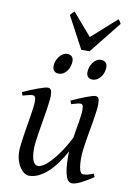

<svg xmlns="http://www.w3.org/2000/svg" viewBox="-97 -938 694 1017"><g transform="rotate(10 249.5 -429.0)"><path d="M476.1 -33.2Q436.5 -6.8 408.9 6.6Q381.3 20 362.8 20Q354.5 20 346.7 14.2Q338.9 8.3 332.5 -7.3Q326.2 -22.9 322.5 -50Q318.8 -77.1 318.8 -119.1Q318.8 -124.5 319.1 -131.1Q319.3 -137.7 319.8 -144.5Q299.8 -107.9 277.8 -77.6Q255.9 -47.4 231.9 -25.6Q208 -3.9 182.6 8.1Q157.2 20 130.9 20Q121.1 20 108.6 12.5Q96.2 4.9 85.2 -10.3Q74.2 -25.4 66.7 -47.9Q59.1 -70.3 59.1 -100.1Q59.1 -114.7 61.8 -137.2Q64.5 -159.7 68.4 -185.5Q72.3 -211.4 77.1 -239.3Q82 -267.1 85.9 -292.5Q89.8 -317.9 92.5 -338.4Q95.2 -358.9 95.2 -371.1Q95.2 -382.3 93.8 -388.9Q92.3 -395.5 89.6 -398.7Q86.9 -401.9 83.3 -402.8Q79.6 -403.8 75.2 -403.8Q70.8 -403.8 62.5 -401.9Q54.2 -399.9 45.9 -397.7Q37.6 -395.5 31.2 -393.8Q24.9 -392.1 24.9 -392.1L19 -410.2Q39.6 -419.4 60.3 -428Q81.1 -436.5 98.6 -442.9Q116.2 -449.2 129.6 -453.1Q143.1 -457 148.9 -457Q163.1 -457 168 -447.8Q172.9 -438.5 172.9 -416Q172.9 -401.9 169.9 -378.9Q167 -356 162.6 -328.6Q158.2 -301.3 153.3 -272Q148.4 -242.7 144 -215.3Q139.6 -188 136.7 -165Q133.8 -142.1 133.8 -127.9Q133.8 -81.1 143.8 -60.1Q153.8 -39.1 171.9 -39.1Q181.6 -39.1 197.8 -48.6Q213.9 -58.1 234.4 -79.3Q254.9 -100.6 279.1 -134.8Q303.2 -168.9 329.1 -218.8Q332.5 -241.2 336.4 -263.7Q340.3 -286.1 343.5 -306.2Q346.7 -326.2 348.9 -343Q351.1 -359.9 351.1 -371.1Q351.1 -382.3 349.9 -388.9Q348.6 -395.5 346.2 -398.7Q343.8 -401.9 340.6 -402.8Q337.4 -403.8 333 -403.8Q328.6 -403.8 321 -401.9Q313.5 -399.9 305.9 -397.7Q298.3 -395.5 292.7 -393.8Q287.1 -392.1 287.1 -392.1L279.8 -410.2Q300.3 -419.4 320.3 -428Q340.3 -436.5 357.2 -442.9Q374 -449.2 386.7 -453.1Q399.4 -457 405.8 -457Q419.4 -457 423.8 -447.8Q428.2 -438.5 428.2 -416Q428.2 -401.9 425.3 -379.2Q422.4 -356.4 418 -329.3Q413.6 -302.2 408.2 -272.7Q402.8 -243.2 398.4 -215.6Q394 -188 391.1 -164.1Q388.2 -140.1 388.2 -124Q388.2 -79.6 394.5 -58.3Q400.9 -37.1 413.1 -37.1Q425.8 -37.1 438.7 -40.3Q451.7 -43.5 469.2 -50.8L476.1 -33.2ZM254.4 -616.2Q254.4 -602.5 250 -589.1Q245.6 -575.7 237.8 -564.7Q230 -553.7 218.5 -546.9Q207 -540 193.4 -540Q177.7 -540 168.9 -548.8Q160.2 -557.6 160.2 -574.2Q160.2 -587.4 164.8 -600.8Q169.4 -614.3 177.5 -625.5Q185.5 -636.7 197 -643.8Q208.5 -650.9 222.2 -650.9Q237.3 -650.9 245.8 -641.8Q254.4 -632.8 254.4 -616.2ZM436.5 -616.2Q436.5 -602.5 432.1 -589.1Q427.7 -575.7 419.7 -564.7Q411.6 -553.7 400.1 -546.9Q388.7 -540 374.5 -540Q359.4 -540 350.8 -548.8Q342.3 -557.6 342.3 -574.2Q342.3 -587.4 346.7 -600.8Q351.1 -614.3 358.9 -625.5Q366.7 -636.7 377.9 -643.8Q389.2 -650.9 403.3 -650.9Q418.5 -650.9 427.5 -641.8Q436.5 -632.8 436.5 -616.2ZM334.5 -685.1H289.6L198.2 -856.4Q205.1 -865.7 209 -869.1Q212.9 -872.6 220.2 -878.4L322.3 -759.3L455.6 -878.4Q461.4 -873 464.1 -869.4Q466.8 -865.7 471.2 -856.4Z"/></g></svg>

Font: Gentium
Style: Italic
Weight: 400
Italic angle: -7°
Designer: J. Victor Gaultney
Version: Version 1.02; 2005; OFL release